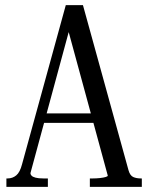

<svg xmlns="http://www.w3.org/2000/svg" viewBox="-20 -730 579 750"><path d="M136 -287H366L367 -250H127ZM236 -650 259 -644 99 -54Q99 -48 103.5 -43.5Q108 -39 119 -36Q130 -33 149 -33H167V0H5V-33H10Q29 -33 43.5 -45Q58 -57 66 -88L237 -710H304L482 -65Q488 -44 500.5 -38.5Q513 -33 530 -33H534V0H331V-33H344Q357 -33 370.5 -34.5Q384 -36 392.5 -38.5Q401 -41 401 -44Z"/></svg>

Font: Roboto Serif 120pt ExtraCondensed
Style: Regular
Weight: 400
Width: 2
Designer: Greg Gazdowicz
Foundry: Commercial Type
Version: Version 1.008